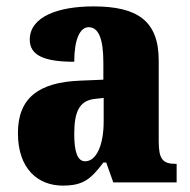

<svg xmlns="http://www.w3.org/2000/svg" viewBox="-20 -570 594 600"><path d="M176 10C239 10 263 -9 303 -62H312L334 0H532V-58H528C488 -58 476 -74 476 -128V-381C476 -506 408 -550 272 -550C164 -550 73 -519 73 -446C73 -397 118 -377 212 -377C212 -447 230 -485 257 -485C288 -485 303 -449 303 -374V-321L231 -318C101 -313 36 -264 36 -154C36 -42 99 10 176 10ZM246 -66C222 -66 212 -96 212 -151C212 -221 228 -256 277 -261L304 -264V-191C304 -116 281 -66 246 -66Z"/></svg>

Font: Noto Serif Georgian Condensed Black
Style: Regular
Weight: 900
Width: 3
Designer: Monotype Design Team, Akaki Razmadze
Foundry: Google LLC
Version: Version 2.003